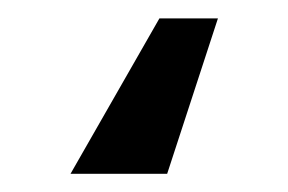

<svg xmlns="http://www.w3.org/2000/svg" viewBox="-20 16 316 211"><path d="M163.7 207H57.5L155.2 36.2H219.5Z"/></svg>

Font: Cannonade Med
Style: Regular
Weight: 500
Designer: Rasmus Andersson
Foundry: rsms
Version: Version 3.012;git-f93a4a705